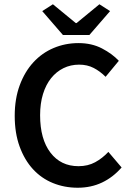

<svg xmlns="http://www.w3.org/2000/svg" viewBox="-20 -868 616 900"><path d="M344 12Q282 12 228 -10Q174 -32 134.5 -75Q95 -118 72 -181Q49 -244 49 -325Q49 -405 72.5 -468.5Q96 -532 136.5 -576Q177 -620 231.5 -643Q286 -666 348 -666Q410 -666 458 -641Q506 -616 537 -583L475 -508Q449 -534 419 -549.5Q389 -565 351 -565Q311 -565 277.5 -548.5Q244 -532 219.5 -501.5Q195 -471 181.5 -427Q168 -383 168 -328Q168 -216 216.5 -152.5Q265 -89 348 -89Q392 -89 426 -107.5Q460 -126 488 -156L550 -83Q510 -37 458.5 -12.5Q407 12 344 12ZM275 -704 178 -816 228 -848 335 -760H339L446 -848L496 -816L399 -704Z"/></svg>

Font: Processing Sans Pro Semibold
Style: Regular
Weight: 600
Designer: Paul D. Hunt
Foundry: Adobe Systems Incorporated
Version: Version 2.020;PS 2.000;hotconv 1.0.86;makeotf.lib2.5.63406